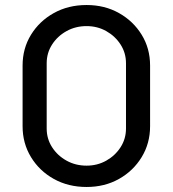

<svg xmlns="http://www.w3.org/2000/svg" viewBox="-20 -732 688 765"><path d="M325 13Q252 13 194.5 -19Q137 -51 103.5 -106Q70 -161 70 -229V-471Q70 -539 103.5 -593.5Q137 -648 194.5 -680Q252 -712 325 -712Q397 -712 454 -680Q511 -648 544.5 -593.5Q578 -539 578 -471V-229Q578 -161 544.5 -106Q511 -51 454 -19Q397 13 325 13ZM325 -72Q368 -72 403.5 -92Q439 -112 460.5 -145.5Q482 -179 482 -220V-480Q482 -521 460.5 -554.5Q439 -588 403.5 -608Q368 -628 325 -628Q281 -628 245 -608Q209 -588 187.5 -554.5Q166 -521 166 -480V-220Q166 -179 187.5 -145.5Q209 -112 245 -92Q281 -72 325 -72Z"/></svg>

Font: MuseoModerno
Style: Regular
Weight: 400
Designer: Pablo Cosgaya, Héctor Gatti, Marcela Romero, and the Authors of The MuseoModerno Project.
Foundry: Omnibus-Type Team
Version: Version 1.001